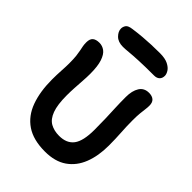

<svg xmlns="http://www.w3.org/2000/svg" viewBox="-265 -1066 1208 1208"><g transform="rotate(45 339.5 -462.0)"><path d="M359 13Q255 13 191.5 -30Q128 -73 99 -152.5Q70 -232 70 -340Q70 -381 72.5 -420.5Q75 -460 75 -487Q75 -529 72 -554Q69 -579 65.5 -595.5Q62 -612 59.5 -625.5Q57 -639 57 -657Q57 -688 72.5 -701Q88 -714 118 -714Q144 -714 166 -698Q188 -682 201.5 -642.5Q215 -603 215 -534Q215 -505 212.5 -470.5Q210 -436 208 -401Q206 -366 206 -335Q206 -251 223.5 -204Q241 -157 274 -138.5Q307 -120 352 -120Q419 -120 451 -162.5Q483 -205 483 -305Q483 -362 481.5 -406Q480 -450 478 -493.5Q476 -537 476 -590Q476 -645 497 -678.5Q518 -712 561 -712Q589 -712 604.5 -698.5Q620 -685 620 -656Q620 -640 617.5 -622Q615 -604 612.5 -579.5Q610 -555 610 -516Q610 -463 613.5 -410.5Q617 -358 617 -298Q617 -206 589.5 -136Q562 -66 505 -26.5Q448 13 359 13ZM240 -800Q197 -800 173.5 -823.5Q150 -847 150 -873Q150 -889 160 -903.5Q170 -918 205 -922Q248 -928 284.5 -931Q321 -934 357 -935.5Q393 -937 433 -937Q479 -937 506 -923.5Q533 -910 544.5 -891.5Q556 -873 556 -858Q556 -836 543 -823.5Q530 -811 506 -811Q422 -811 370.5 -808.5Q319 -806 289 -803Q259 -800 240 -800Z"/></g></svg>

Font: Shantell Sans SemiBold
Style: Regular
Weight: 600
Designer: Stephen Nixon, Anya Danilova, Shantell Martin
Foundry: Arrow Type
Version: Version 1.011;[c5ecc13dd]